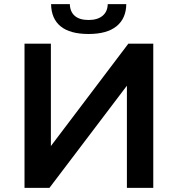

<svg xmlns="http://www.w3.org/2000/svg" viewBox="-20 -912 862 932"><path d="M99 -700H227V-203L603 -700H724V0H596V-496L220 0H99ZM228 -892H319Q320 -855 343 -835Q366 -815 410 -815Q453 -815 477.5 -835Q502 -855 503 -892H593Q592 -822 545.5 -784.5Q499 -747 410 -747Q320 -747 274.5 -784Q229 -821 228 -892Z"/></svg>

Font: mBank SemiBold
Style: Regular
Weight: 600
Designer: Julieta Ulanovsky
Foundry: Julieta Ulanovsky
Version: Version 7.200